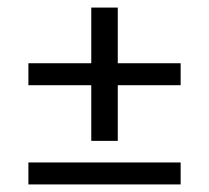

<svg xmlns="http://www.w3.org/2000/svg" viewBox="-20 -487 552 507"><path d="M457 -320V-262H291V-115H221V-262H55V-320H221V-467H291V-320ZM55 -58H457V0H55Z"/></svg>

Font: Niramit Light
Style: Regular
Weight: 300
Designer: Katatrad Aksorn Co.,Ltd.
Foundry: Cadson Demak Co.,Ltd.
Version: Version 1.000; ttfautohint (v1.6)